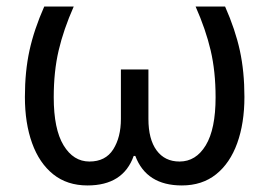

<svg xmlns="http://www.w3.org/2000/svg" viewBox="-20 -556 822 586"><path d="M667 -536Q698 -466 712 -402Q726 -338 726 -260Q726 -180 704 -119Q682 -58 639.5 -24Q597 10 535 10Q427 10 393 -80H388Q356 10 247 10Q185 10 142.5 -24Q100 -58 78 -119Q56 -180 56 -260Q56 -338 70 -402Q84 -466 115 -536H205Q174 -466 159 -402Q144 -338 144 -259Q144 -162 174 -112.5Q204 -63 253 -63Q302 -63 325.5 -100Q349 -137 349 -193V-344H433V-193Q433 -131 458 -97Q483 -63 528 -63Q578 -63 608 -112.5Q638 -162 638 -259Q638 -338 623 -402Q608 -466 577 -536Z"/></svg>

Font: Noto Sans
Style: Regular
Weight: 400
Designer: Monotype Design Team
Foundry: Monotype Imaging Inc.
Version: Version 1.902